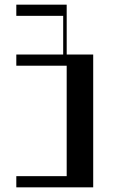

<svg xmlns="http://www.w3.org/2000/svg" viewBox="-20 -804 490 824"><path d="M266.2 -784V-570H380V0H50V-48H266.2V-522H50V-570H251.2V-736H50V-784Z"/></svg>

Font: Facade Sud
Style: Regular
Weight: 100
Designer: Éléonore Fines
Foundry: Velvetyne Type Foundry
Version: Version 1.001;Glyphs 3.2 (3202)